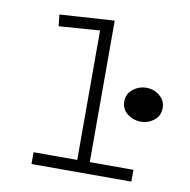

<svg xmlns="http://www.w3.org/2000/svg" viewBox="-71 -667 727 736"><g transform="rotate(10 293.0 -298.5)"><path d="M104.5 -583 317.4 -596.7V-45.9H487.3V0H98.6V-45.9H268.6V-549.8L109.4 -538.1ZM556.6 -297.9Q556.6 -267.6 533.7 -250Q510.7 -232.4 482.4 -232.4Q454.1 -232.4 430.7 -250Q407.2 -267.6 407.2 -297.9Q407.2 -328.1 430.2 -346.2Q453.1 -364.3 482.4 -364.3Q511.7 -364.3 534.2 -345.7Q556.6 -327.1 556.6 -297.9Z"/></g></svg>

Font: Thabit
Style: Regular
Weight: 500
Designer: Regenerated by Nadim Shaikli
Foundry: MAK Alagha
Version: 0.01